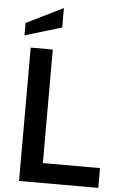

<svg xmlns="http://www.w3.org/2000/svg" viewBox="-61 -963 622 1004"><g transform="rotate(5 250.0 -460.5)"><path d="M78 -700H194V-104H494V0H78ZM40 -826 233 -921V-819L40 -761Z"/></g></svg>

Font: Cabin SemiBold
Style: Regular
Weight: 600
Designer: Pablo Impallari
Foundry: Pablo Impallari. http://www.impallari.com Igino Marini. http://www.ikern.com
Version: Version 2.200